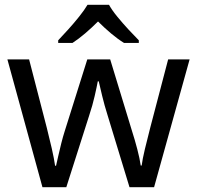

<svg xmlns="http://www.w3.org/2000/svg" viewBox="-20 -786 826 805"><path d="M431 -303Q418 -344 408.5 -383.5Q399 -423 394 -445H390Q386 -423 377 -383.5Q368 -344 354 -302L258 -1H158L11 -537H102L176 -251Q187 -208 197 -164Q207 -120 211 -91H215Q219 -108 224.5 -133Q230 -158 237 -185.5Q244 -213 251 -235L346 -537H442L534 -235Q545 -201 555.5 -161Q566 -121 570 -92H574Q577 -117 587.5 -161Q598 -205 610 -251L685 -537H775L626 -1H523ZM437 -766Q449 -744 471.5 -716.5Q494 -689 518.5 -662.5Q543 -636 562 -617V-606H500Q474 -622 446 -645.5Q418 -669 391 -696Q364 -669 337 -646Q310 -623 284 -606H224V-617Q243 -637 266.5 -663Q290 -689 312 -716.5Q334 -744 347 -766Z"/></svg>

Font: Noto Sans Syriac Eastern
Style: Regular
Weight: 400
Designer: Patrick Giasson and the Monotype Design Team
Foundry: Monotype Imaging Inc.
Version: Version 3.001; ttfautohint (v1.8.4.7-5d5b)